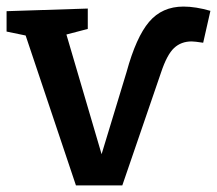

<svg xmlns="http://www.w3.org/2000/svg" viewBox="-24 -562 660 584"><path d="M616 -529 594 -432Q568 -436 559 -436Q527 -436 505.5 -416Q484 -396 466 -342L348 2H207L54 -454L-4 -466V-528L243 -536V-474L178 -457L285 -93L361 -343Q390 -449 429.5 -495.5Q469 -542 534 -542Q571 -542 616 -529Z"/></svg>

Font: Bitter Pro SemiBold
Style: Regular
Weight: 600
Designer: Sol Matas, and Bitter project Authors
Foundry: Sol Matas
Version: Version 1.010